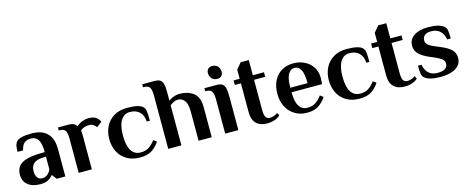

<svg xmlns="http://www.w3.org/2000/svg" viewBox="-36 -1242 4466 1833"><g transform="rotate(-15 2196.5 -325.0)"><path d="M29 -125Q29 -175 52.5 -208Q76 -241 135 -258Q194 -275 299 -275H314Q314 -362 290 -398.5Q266 -435 219 -435Q180 -435 155 -416Q130 -397 119 -345H64Q64 -379 68.5 -403Q73 -427 89 -445Q120 -480 239 -480Q339 -480 391.5 -427.5Q444 -375 444 -270V0H359L324 -45H319Q310 -31 291 -17Q257 10 199 10Q118 10 73.5 -26.5Q29 -63 29 -125ZM294 -72Q307 -86 314 -105V-230H299Q228 -230 196 -204.5Q164 -179 164 -125Q164 -84 181 -62Q198 -40 229 -40Q250 -40 265 -48.5Q280 -57 294 -72Z M911 -415 860 -376Q853 -385 842 -395Q820 -415 791 -415Q733 -415 702 -384L704 -369Q706 -351 706 -336V0H576V-340Q576 -391 562.5 -415.5Q549 -440 507 -440H497V-470H596Q630 -470 649.5 -461.5Q669 -453 680 -433Q734 -480 806 -480Q849 -480 877 -460Q895 -447 903 -431.5Q911 -416 911 -415Z M941 -235Q941 -303 968.5 -358.5Q996 -414 1050 -447Q1104 -480 1181 -480Q1301 -480 1336 -445Q1353 -428 1357 -400Q1361 -372 1361 -305H1331Q1327 -368 1292 -401.5Q1257 -435 1196 -435Q1141 -435 1108.5 -384.5Q1076 -334 1076 -235Q1076 -35 1201 -35Q1249 -35 1281.5 -56.5Q1314 -78 1344 -118L1375 -95Q1346 -50 1302 -20Q1258 10 1181 10Q1104 10 1050 -23Q996 -56 968.5 -111.5Q941 -167 941 -235Z M1461 -530Q1461 -581 1447 -605.5Q1433 -630 1391 -630H1381V-660H1501Q1537 -660 1556 -648Q1575 -636 1583 -608.5Q1591 -581 1591 -530V-442Q1600 -449 1622 -461Q1662 -480 1701 -480Q1782 -480 1836.5 -438.5Q1891 -397 1891 -297V0H1761V-292Q1761 -364 1735.5 -397Q1710 -430 1671 -430Q1644 -430 1614 -412Q1602 -405 1591 -395V0H1461Z M2014 -600Q2014 -626 2029.5 -641Q2045 -656 2069 -656Q2105 -656 2124.5 -634Q2144 -612 2144 -580Q2144 -554 2128.5 -539Q2113 -524 2089 -524Q2053 -524 2033.5 -546Q2014 -568 2014 -600ZM2024 -340Q2024 -391 2010 -415.5Q1996 -440 1954 -440H1944V-470H2064Q2100 -470 2119 -458Q2138 -446 2146 -418.5Q2154 -391 2154 -340V0H2024Z M2293 -136V-425H2233V-470H2293V-560L2343 -620H2423V-470H2533V-425H2423V-130Q2423 -76 2436 -55.5Q2449 -35 2475 -35Q2503 -35 2531 -48Q2542 -54 2554 -62L2568 -34Q2555 -23 2537 -12Q2495 10 2438 10Q2369 10 2331 -27.5Q2293 -65 2293 -136Z M2603 -235Q2603 -313 2631.5 -368Q2660 -423 2710 -451.5Q2760 -480 2823 -480Q2885 -480 2935 -455Q2985 -430 3014 -384.5Q3043 -339 3043 -280Q3043 -261 3041 -237L3039 -217H2738Q2738 -122 2767 -78.5Q2796 -35 2848 -35Q2896 -35 2928.5 -56.5Q2961 -78 2991 -118L3022 -95Q2993 -50 2949.5 -20Q2906 10 2833 10Q2764 10 2712 -22Q2660 -54 2631.5 -109.5Q2603 -165 2603 -235ZM2908 -262Q2908 -356 2886 -395.5Q2864 -435 2823 -435Q2785 -435 2761.5 -394.5Q2738 -354 2738 -262Z M3111 -235Q3111 -303 3138.5 -358.5Q3166 -414 3220 -447Q3274 -480 3351 -480Q3471 -480 3506 -445Q3523 -428 3527 -400Q3531 -372 3531 -305H3501Q3497 -368 3462 -401.5Q3427 -435 3366 -435Q3311 -435 3278.5 -384.5Q3246 -334 3246 -235Q3246 -35 3371 -35Q3419 -35 3451.5 -56.5Q3484 -78 3514 -118L3545 -95Q3516 -50 3472 -20Q3428 10 3351 10Q3274 10 3220 -23Q3166 -56 3138.5 -111.5Q3111 -167 3111 -235Z M3652 -136V-425H3592V-470H3652V-560L3702 -620H3782V-470H3892V-425H3782V-130Q3782 -76 3795 -55.5Q3808 -35 3834 -35Q3862 -35 3890 -48Q3901 -54 3913 -62L3927 -34Q3914 -23 3896 -12Q3854 10 3797 10Q3728 10 3690 -27.5Q3652 -65 3652 -136Z M3993 -31Q3977 -46 3973 -73.5Q3969 -101 3969 -150H4004Q4013 -98 4045 -66.5Q4077 -35 4134 -35Q4234 -35 4234 -103Q4234 -129 4212.5 -146Q4191 -163 4144 -184L4092 -206Q4028 -234 3996 -267Q3964 -300 3964 -347Q3964 -410 4016.5 -445Q4069 -480 4154 -480Q4271 -480 4315 -439Q4331 -424 4335 -397Q4339 -370 4339 -320H4304Q4295 -372 4263 -403.5Q4231 -435 4174 -435Q4131 -435 4110 -416.5Q4089 -398 4089 -367Q4089 -342 4106.5 -325.5Q4124 -309 4160 -293L4220 -268Q4294 -237 4326.5 -205.5Q4359 -174 4359 -123Q4359 -59 4302.5 -24.5Q4246 10 4154 10Q4037 10 3993 -31Z"/></g></svg>

Font: Philosopher
Style: Bold
Weight: 700
Designer: Jovanny Lemonad
Foundry: Jovanny Lemonad
Version: Version 2.000